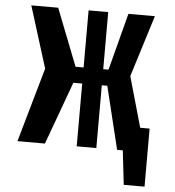

<svg xmlns="http://www.w3.org/2000/svg" viewBox="-58 -747 891 975"><g transform="rotate(5 387.5 -259.5)"><path d="M52 0 160 -379 62 -693H199L313 -402H354V-693H454V-402H481L557 -693H692L594 -379L667 -122H715V174H609L589 0H560L482 -320H454V0H354V-320H309L192 0Z"/></g></svg>

Font: Fix15 Mono
Style: Bold
Weight: 700
Designer: Carrois Corporate & Edenspiekermann AG
Foundry: Carrois Corporate GbR & Edenspiekermann AG
Version: Version 3.206